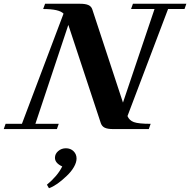

<svg xmlns="http://www.w3.org/2000/svg" viewBox="-54 -683 1006 1016"><path d="M-34.2 0 -24.4 -27.8H62L282.2 -610.8Q259.3 -635.3 174.3 -635.3L184.6 -663.1H369.6Q398.4 -663.1 413.8 -656.2Q429.2 -649.4 434.6 -632.8L596.7 -140.1L763.7 -635.3H639.6L649.4 -663.1H932.1L922.4 -635.3H835.4L620.6 -68.8Q629.9 -45.9 654.3 -36.9Q678.7 -27.8 743.2 -27.8L733.4 0H544.4Q515.6 0 500.5 -7.1Q485.4 -14.2 479.5 -31.2L307.6 -551.3L133.3 -27.8H256.8L247.1 0ZM205.1 313 194.3 294.4Q250.5 248 275.4 197.8Q236.8 180.2 236.8 151.9Q236.8 131.3 253.9 116.5Q271 101.6 294.9 101.6Q319.3 101.6 335.2 117.2Q351.1 132.8 351.1 155.8Q351.1 176.3 337.2 200.7Q323.2 225.1 299.3 247.6Q246.1 298.8 205.1 313Z"/></svg>

Font: Elstob 14pt
Style: Bold Italic
Weight: 700
Italic angle: -20°
Designer: Peter S. Baker
Version: Version 1.015